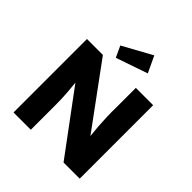

<svg xmlns="http://www.w3.org/2000/svg" viewBox="-244 -1119 1294 1294"><g transform="rotate(45 403.5 -471.5)"><path d="M88 0V-700H240L567 -254Q562 -297 559 -337.5Q556 -378 554.5 -423.5Q553 -469 554 -527V-700H719V0H565L241 -437Q246 -388 248.5 -355.5Q251 -323 252 -295.5Q253 -268 253 -234V0ZM315 -748 278 -828 487 -943 542 -826Z"/></g></svg>

Font: Lexend Deca
Style: Bold
Weight: 700
Designer: Bonnie Shaver-Troup, Thomas Jockin
Foundry: Lexend
Version: Version 1.008; ttfautohint (v1.8.4.7-5d5b)